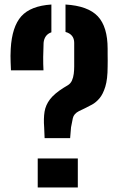

<svg xmlns="http://www.w3.org/2000/svg" viewBox="-20 -830 524 850"><path d="M177.5 -218.5 175.5 -266.5Q172.5 -305.5 177.2 -335.2Q182 -365 201.2 -390.2Q220.5 -415.5 261 -441L280 -452.5Q292.5 -460 298.5 -473.5Q304.5 -487 306.5 -503.2Q308.5 -519.5 308.5 -535.5V-640.5Q308.5 -659 298.8 -671.2Q289 -683.5 270 -688.5V-810Q369.5 -804 413 -757.8Q456.5 -711.5 456.5 -614Q456.5 -601.5 456.5 -588.2Q456.5 -575 456.8 -561.8Q457 -548.5 456.5 -535Q456.5 -479.5 446.2 -446.2Q436 -413 420.5 -394.8Q405 -376.5 387.5 -367Q370 -357.5 355.5 -350.5L329.5 -338Q307 -326.5 302.5 -307Q298 -287.5 294.5 -266.5L290.5 -218.5ZM28.5 -518.5Q27.5 -542 27 -556.2Q26.5 -570.5 26.5 -583Q26.5 -595.5 27.5 -614Q33 -711.5 74.2 -757.8Q115.5 -804 207.5 -810V-687Q191.5 -681.5 183 -669.5Q174.5 -657.5 173 -640.5Q171.5 -610.5 171.2 -577.5Q171 -544.5 172.5 -518.5ZM147 0V-128.5H324.5V0Z"/></svg>

Font: Big Shoulders Stencil Text Thin ExtraBold
Style: Regular
Weight: 800
Version: Version 2.001